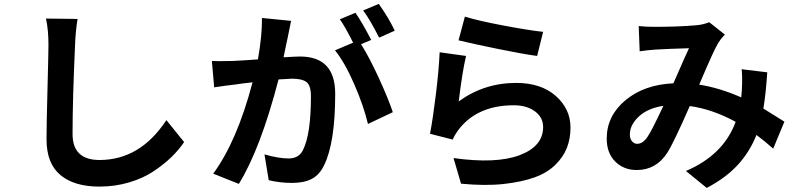

<svg xmlns="http://www.w3.org/2000/svg" viewBox="-20 -886 4040 973"><path d="M212.9 -792 373 -790Q362.3 -721.7 360.4 -658.2Q347.7 -381.8 347.7 -207Q347.7 -75.2 484.4 -75.2Q690.4 -75.2 823.2 -277.3L913.1 -166Q885.7 -126 849.1 -90.3Q812.5 -54.7 759.8 -19Q707 16.6 635.3 38.1Q563.5 59.6 483.4 59.6Q356.4 59.6 286.1 1Q215.8 -57.6 215.8 -179.7Q215.8 -252 220.7 -437Q225.6 -622.1 225.6 -658.2Q225.6 -735.4 212.9 -792Z M1980.5 -730.5 1901.4 -695.3Q1852.5 -791 1820.3 -833L1899.4 -866.2Q1949.2 -796.9 1980.5 -730.5ZM1307.6 -794.9 1455.1 -780.3Q1449.2 -752.9 1438.5 -698.2Q1435.5 -684.6 1428.2 -649.9Q1420.9 -615.2 1417 -595.7Q1483.4 -599.6 1500 -599.6Q1678.7 -599.6 1678.7 -411.1Q1678.7 -164.1 1623 -49.8Q1599.6 0 1560.1 20.5Q1520.5 41 1460 41Q1400.4 41 1341.8 27.3L1320.3 -103.5Q1392.6 -83 1442.4 -83Q1495.1 -83 1515.6 -126Q1555.7 -206.1 1555.7 -397.5Q1555.7 -453.1 1533.2 -470.2Q1510.7 -487.3 1460 -487.3Q1448.2 -487.3 1391.6 -483.4Q1299.8 -130.9 1190.4 45.9L1060.5 -5.9Q1181.6 -170.9 1259.8 -468.8Q1203.1 -462.9 1174.8 -458Q1128.9 -453.1 1065.4 -443.4L1053.7 -577.1Q1080.1 -575.2 1159.2 -577.1Q1206.1 -579.1 1287.1 -585Q1308.6 -707 1307.6 -794.9ZM1861.3 -683.6 1809.6 -662.1Q1850.6 -597.7 1898.9 -492.7Q1947.3 -387.7 1970.7 -317.4L1844.7 -257.8Q1823.2 -348.6 1775.4 -459Q1727.5 -569.3 1677.7 -630.9L1769.5 -669.9Q1725.6 -756.8 1702.1 -788.1L1781.2 -821.3Q1814.5 -773.4 1861.3 -683.6Z M2303.7 -681.6 2335.9 -801.8Q2401.4 -781.2 2530.3 -756.8Q2659.2 -732.4 2732.4 -724.6L2702.1 -602.5Q2633.8 -611.3 2502.4 -638.2Q2371.1 -665 2303.7 -681.6ZM2208 -621.1 2341.8 -602.5Q2322.3 -519.5 2304.7 -372.1Q2433.6 -465.8 2595.7 -465.8Q2721.7 -465.8 2796.4 -399.9Q2871.1 -334 2871.1 -239.3Q2871.1 -183.6 2853 -137.2Q2835 -90.8 2794.4 -50.8Q2753.9 -10.7 2689.5 12.7Q2625 36.1 2532.2 46.4Q2439.5 56.6 2316.4 44.9L2278.3 -85Q2494.1 -54.7 2613.3 -99.6Q2732.4 -144.5 2732.4 -242.2Q2732.4 -291 2690.9 -321.8Q2649.4 -352.5 2584 -352.5Q2405.3 -352.5 2310.5 -237.3Q2284.2 -204.1 2274.4 -178.7L2159.2 -208Q2173.8 -284.2 2189 -408.2Q2204.1 -532.2 2208 -621.1Z M3260.7 -191.4Q3283.2 -223.6 3341.8 -349.6Q3262.7 -337.9 3217.3 -295.4Q3171.9 -252.9 3171.9 -204.1Q3171.9 -183.6 3182.6 -170.4Q3193.4 -157.2 3209 -157.2Q3237.3 -157.2 3260.7 -191.4ZM3955.1 -269.5 3898.4 -132.8Q3855.5 -170.9 3813.5 -202.1Q3779.3 -116.2 3718.8 -50.3Q3658.2 15.6 3561.5 66.4L3456.1 -19.5Q3646.5 -100.6 3708 -268.6Q3589.8 -333 3475.6 -348.6Q3394.5 -163.1 3361.3 -111.3Q3304.7 -24.4 3207 -24.4Q3140.6 -24.4 3097.7 -67.4Q3054.7 -110.4 3054.7 -183.6Q3054.7 -298.8 3149.4 -377.9Q3244.1 -457 3392.6 -463.9Q3462.9 -625 3471.7 -641.6Q3368.2 -638.7 3302.7 -634.8Q3268.6 -632.8 3221.7 -626L3216.8 -753.9Q3252 -750 3298.8 -750Q3415 -750 3506.8 -757.8Q3543 -760.7 3574.2 -773.4L3653.3 -710.9Q3629.9 -685.5 3620.1 -668.9Q3596.7 -630.9 3523.4 -457Q3625 -441.4 3736.3 -392.6Q3738.3 -416 3739.3 -426.8Q3743.2 -497.1 3738.3 -535.2L3868.2 -519.5Q3861.3 -411.1 3848.6 -335.9Q3865.2 -326.2 3955.1 -269.5Z"/></svg>

Font: Gen Shin Gothic Monospace Bold
Style: Bold
Weight: 700
Designer: [Source Han Sans]
Ryoko NISHIZUKA  (kana & ideographs); Paul D. Hunt (Latin, Greek & Cyrillic); Wenlong ZHANG  (bopomofo
Version: Version 1.002.20150607